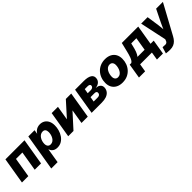

<svg xmlns="http://www.w3.org/2000/svg" viewBox="338 -1978 3623 3623"><g transform="rotate(-45 2149.0 -166.5)"><path d="M604.5 -529.3 516.6 0H347.7L413.1 -394.5H242.2L176.8 0H7.3L95.2 -529.3Z M585 204.1 706.5 -529.3H873.5L860.4 -450.2H862.8Q879.9 -477.5 903.3 -497.3Q926.8 -517.1 956.3 -527.8Q985.8 -538.6 1021.5 -538.6Q1076.7 -538.6 1118.9 -512.9Q1161.1 -487.3 1184.8 -439.2Q1208.5 -391.1 1208.5 -322.8Q1208.5 -265.1 1192.1 -206.3Q1175.8 -147.5 1142.8 -98.6Q1109.9 -49.8 1061 -20Q1012.2 9.8 947.3 9.8Q907.7 9.8 878.7 -3.2Q849.6 -16.1 831.5 -38.1Q813.5 -60.1 805.2 -87.4H802.2L754.4 204.1ZM899.4 -124Q934.6 -124 960.7 -142.3Q986.8 -160.6 1003.9 -189.7Q1021 -218.8 1029.3 -252.2Q1037.6 -285.6 1037.6 -315.9Q1037.6 -357.9 1019 -381.3Q1000.5 -404.8 963.4 -404.8Q929.7 -404.8 903.3 -387.9Q877 -371.1 858.6 -343.3Q840.3 -315.4 830.8 -282.5Q821.3 -249.5 821.3 -217.3Q821.3 -173.8 841.8 -148.9Q862.3 -124 899.4 -124Z M1763.7 0H1596.2L1643.6 -285.6H1641.6L1382.3 0H1241.7L1329.6 -529.3H1497.1L1450.2 -245.6H1452.1L1707.5 -529.3H1851.6Z M1866.2 0 1954.1 -529.3H2187.5Q2292.5 -529.3 2347.2 -494.6Q2401.9 -460 2389.6 -387.7Q2382.8 -345.2 2348.6 -314.9Q2314.5 -284.7 2251.5 -276.4Q2302.2 -273.4 2331.1 -254.9Q2359.9 -236.3 2370.4 -208.3Q2380.9 -180.2 2375 -147.9Q2367.2 -100.6 2337.9 -67.6Q2308.6 -34.7 2258.3 -17.3Q2208 0 2136.2 0ZM2044.4 -123.5H2151.9Q2180.2 -123.5 2198.2 -136Q2216.3 -148.4 2220.2 -171.9Q2224.6 -196.8 2210.9 -210.2Q2197.3 -223.6 2168.5 -223.6H2061ZM2075.7 -313.5H2156.7Q2186 -313.5 2204.6 -326.2Q2223.1 -338.9 2226.6 -361.3Q2230.5 -383.8 2214.6 -396Q2198.7 -408.2 2167.5 -408.2H2091.3Z M2686 11.2Q2611.3 11.2 2557.6 -16.8Q2503.9 -44.9 2475.3 -95.7Q2446.8 -146.5 2446.8 -215.3Q2446.8 -281.7 2468.8 -340.3Q2490.7 -398.9 2531.7 -443.6Q2572.8 -488.3 2630.4 -513.4Q2688 -538.6 2759.3 -538.6Q2834.5 -538.6 2887.9 -510.7Q2941.4 -482.9 2970 -431.9Q2998.5 -380.9 2998.5 -312Q2998.5 -247.1 2977.3 -189Q2956.1 -130.9 2915.5 -85.7Q2875 -40.5 2817.1 -14.6Q2759.3 11.2 2686 11.2ZM2694.8 -121.1Q2729.5 -121.1 2754.6 -139.6Q2779.8 -158.2 2796.4 -187.5Q2813 -216.8 2821 -250.7Q2829.1 -284.7 2829.1 -315.4Q2829.1 -344.7 2819.3 -365Q2809.6 -385.3 2792 -395.8Q2774.4 -406.2 2750.5 -406.2Q2716.3 -406.2 2690.9 -387.9Q2665.5 -369.6 2648.9 -340.6Q2632.3 -311.5 2624.3 -277.6Q2616.2 -243.7 2616.2 -212.4Q2616.2 -168.9 2637.9 -145Q2659.7 -121.1 2694.8 -121.1Z M2968.8 160.6 3017.6 -134.8H3059.1Q3078.6 -144.5 3093.5 -167.5Q3108.4 -190.4 3120.4 -221.7Q3132.3 -252.9 3141.8 -288.1Q3151.4 -323.2 3159.7 -357.4L3201.2 -529.3H3639.2L3573.7 -134.8H3658.2L3609.4 160.6H3448.7L3475.1 0H3160.6L3133.8 160.6ZM3224.6 -134.8H3415.5L3459 -397.9H3321.3L3311.5 -357.4Q3293.9 -277.8 3273.9 -223.6Q3253.9 -169.4 3224.6 -134.8Z M3650.4 198.2 3688.5 70.8 3737.3 73.2Q3760.3 76.7 3776.9 72.3Q3793.5 67.9 3804.7 55.7Q3815.9 43.5 3822.3 22.9L3830.6 0L3717.8 -529.3H3889.6L3926.8 -278.3Q3934.1 -227.1 3937.3 -175.3Q3940.4 -123.5 3944.8 -67.9H3901.9Q3923.8 -123.5 3946.3 -175.5Q3968.8 -227.5 3993.2 -278.3L4116.7 -529.3H4297.9L3974.1 65.9Q3949.7 111.3 3919.4 142.6Q3889.2 173.8 3850.1 189.9Q3811 206.1 3760.3 206.1Q3731 206.1 3702.4 203.9Q3673.8 201.7 3650.4 198.2Z"/></g></svg>

Font: Inter 24pt ExtraBold
Style: Italic
Weight: 800
Italic angle: -9.3988°
Designer: Rasmus Andersson
Foundry: rsms
Version: Version 4.001;git-66647c0bb